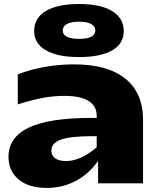

<svg xmlns="http://www.w3.org/2000/svg" viewBox="-20 -906 770 949"><path d="M22 -130.9Q22 -227.1 121.8 -275.1Q221.7 -323.2 433.1 -323.2H458V-334Q458 -381.8 417.7 -407Q377.4 -432.1 298.8 -432.1Q246.1 -432.1 193.6 -422.6Q141.1 -413.1 67.9 -390.1V-538.1Q124 -561 197.3 -574.5Q270.5 -587.9 346.2 -587.9Q511.7 -587.9 599.4 -517.3Q687 -446.8 687 -313V0H464.8V-110.8Q419.9 -46.9 355 -12Q290 22.9 210.9 22.9Q123.5 22.9 72.8 -18.3Q22 -59.6 22 -130.9ZM233.9 -162.1Q233.9 -136.2 253.4 -123Q272.9 -109.9 306.2 -109.9Q378.4 -109.9 458 -178.2V-232.9H437Q327.6 -232.9 280.8 -215.8Q233.9 -198.7 233.9 -162.1ZM371.1 -886.2Q476.6 -886.2 533.7 -851.6Q590.8 -816.9 591.8 -753.9Q592.3 -690.9 535.4 -657.5Q478.5 -624 371.1 -624Q263.2 -624 205.6 -658Q147.9 -691.9 148.9 -754.9Q149.9 -817.9 207.3 -852.1Q264.6 -886.2 371.1 -886.2ZM290 -754.9Q291.5 -713.9 371.1 -713.9Q449.7 -713.9 451.2 -754.9Q451.2 -775.9 430.4 -787.4Q409.7 -798.8 371.1 -798.8Q331.5 -798.8 310.8 -787.4Q290 -775.9 290 -754.9Z"/></svg>

Font: Mattone
Style: Bold
Weight: 700
Width: 6
Designer: Nunzio Mazzaferro
Foundry: Collletttivo
Version: Version 2.000;Glyphs 3.2 (3217)